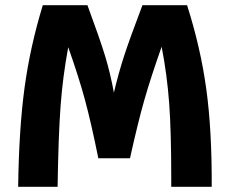

<svg xmlns="http://www.w3.org/2000/svg" viewBox="-20 -720 886 740"><path d="M796 0H640V-40Q640 -214 632 -322.5Q624 -431 603 -540Q562 -424 537 -337Q512 -250 481 -110H359Q331 -248 307.5 -335Q284 -422 243 -538Q222 -426 213.5 -311.5Q205 -197 202 0H50Q53 -222 74.5 -381Q96 -540 145 -700H317Q365 -570 385 -504.5Q405 -439 419 -363Q437 -439 458.5 -505Q480 -571 529 -700H701Q753 -537 775 -377.5Q797 -218 796 0Z"/></svg>

Font: Krub
Style: Bold
Weight: 700
Version: Version 1.000; ttfautohint (v1.6)